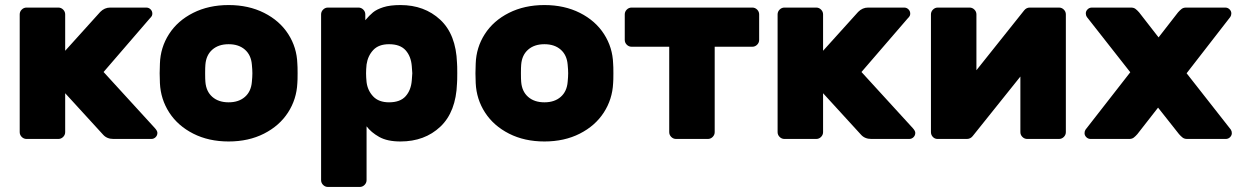

<svg xmlns="http://www.w3.org/2000/svg" viewBox="-20 -550 4913 760"><path d="M377 -503Q394 -520 416 -520H559Q569 -520 576 -513Q583 -506 583 -496Q583 -491 581 -487Q579 -483 572 -476L390 -265L593 -43Q603 -32 603 -24Q603 -14 596 -7Q589 0 579 0H429Q403 0 388 -17L238 -181V-27Q238 -16 230 -8Q222 0 211 0H85Q74 0 66 -8Q58 -16 58 -27V-493Q58 -504 66 -512Q74 -520 85 -520H211Q222 -520 230 -512Q238 -504 238 -493V-349Z M885 10Q806 10 745 -21Q684 -52 650 -104.5Q616 -157 613 -221L612 -260L613 -298Q615 -362 649 -415Q683 -468 744.5 -499Q806 -530 885 -530Q964 -530 1025.5 -499Q1087 -468 1121 -415Q1155 -362 1157 -298Q1158 -288 1158 -260Q1158 -231 1157 -221Q1154 -157 1120 -104.5Q1086 -52 1025 -21Q964 10 885 10ZM977 -226Q979 -246 979 -260Q979 -274 977 -294Q974 -332 949.5 -353.5Q925 -375 885 -375Q845 -375 820.5 -353.5Q796 -332 793 -294Q792 -284 792 -260Q792 -236 793 -226Q796 -188 820.5 -166.5Q845 -145 885 -145Q925 -145 949.5 -166.5Q974 -188 977 -226Z M1431 163Q1431 174 1423 182Q1415 190 1404 190H1278Q1267 190 1259 182Q1251 174 1251 163V-493Q1251 -504 1259 -512Q1267 -520 1278 -520H1399Q1410 -520 1418 -512Q1426 -504 1426 -493V-470Q1442 -489 1456.5 -501Q1471 -513 1497.5 -521.5Q1524 -530 1565 -530Q1660 -530 1722.5 -472Q1785 -414 1789 -301Q1790 -291 1790 -261Q1790 -230 1789 -220Q1785 -107 1723 -48.5Q1661 10 1565 10Q1513 10 1481 -8Q1449 -26 1431 -50ZM1520 -375Q1479 -375 1457.5 -352Q1436 -329 1431 -295Q1429 -275 1429 -260Q1429 -245 1431 -225Q1435 -192 1457 -168.5Q1479 -145 1520 -145Q1564 -145 1585.5 -169Q1607 -193 1610 -232Q1612 -252 1612 -260Q1612 -268 1610 -288Q1607 -327 1585.5 -351Q1564 -375 1520 -375Z M2135 10Q2056 10 1995 -21Q1934 -52 1900 -104.5Q1866 -157 1863 -221L1862 -260L1863 -298Q1865 -362 1899 -415Q1933 -468 1994.5 -499Q2056 -530 2135 -530Q2214 -530 2275.5 -499Q2337 -468 2371 -415Q2405 -362 2407 -298Q2408 -288 2408 -260Q2408 -231 2407 -221Q2404 -157 2370 -104.5Q2336 -52 2275 -21Q2214 10 2135 10ZM2227 -226Q2229 -246 2229 -260Q2229 -274 2227 -294Q2224 -332 2199.5 -353.5Q2175 -375 2135 -375Q2095 -375 2070.5 -353.5Q2046 -332 2043 -294Q2042 -284 2042 -260Q2042 -236 2043 -226Q2046 -188 2070.5 -166.5Q2095 -145 2135 -145Q2175 -145 2199.5 -166.5Q2224 -188 2227 -226Z M2985 -493V-392Q2985 -381 2977 -373Q2969 -365 2958 -365H2809V-27Q2809 -16 2801 -8Q2793 0 2782 0H2656Q2645 0 2637 -8Q2629 -16 2629 -27V-365H2480Q2469 -365 2461 -373Q2453 -381 2453 -392V-493Q2453 -504 2461 -512Q2469 -520 2480 -520H2958Q2969 -520 2977 -512Q2985 -504 2985 -493Z M3377 -503Q3394 -520 3416 -520H3559Q3569 -520 3576 -513Q3583 -506 3583 -496Q3583 -491 3581 -487Q3579 -483 3572 -476L3390 -265L3593 -43Q3603 -32 3603 -24Q3603 -14 3596 -7Q3589 0 3579 0H3429Q3403 0 3388 -17L3238 -181V-27Q3238 -16 3230 -8Q3222 0 3211 0H3085Q3074 0 3066 -8Q3058 -16 3058 -27V-493Q3058 -504 3066 -512Q3074 -520 3085 -520H3211Q3222 -520 3230 -512Q3238 -504 3238 -493V-349Z M4019 -27V-247L3830 -11Q3821 0 3807 0H3691Q3680 0 3672.5 -8Q3665 -16 3665 -27V-493Q3665 -504 3673 -512Q3681 -520 3692 -520H3818Q3829 -520 3837 -512Q3845 -504 3845 -493V-272L4034 -509Q4043 -520 4056 -520H4172Q4183 -520 4191 -512Q4199 -504 4199 -493V-27Q4199 -16 4191 -8Q4183 0 4172 0H4046Q4035 0 4027 -8Q4019 -16 4019 -27Z M4852 -37Q4856 -31 4856 -23Q4856 -14 4849 -7Q4842 0 4832 0H4679Q4668 0 4661 -5.5Q4654 -11 4647 -19L4564 -124L4482 -19Q4475 -11 4468 -5.5Q4461 0 4450 0H4297Q4287 0 4280 -7Q4273 -14 4273 -23Q4273 -31 4277 -37L4454 -264L4282 -483Q4278 -489 4278 -497Q4278 -506 4285 -513Q4292 -520 4302 -520H4457Q4468 -520 4475 -514.5Q4482 -509 4489 -501L4566 -402L4643 -501Q4650 -509 4657 -514.5Q4664 -520 4675 -520H4830Q4840 -520 4847 -513Q4854 -506 4854 -497Q4854 -489 4850 -483L4677 -260Z"/></svg>

Font: Rubik
Style: Regular
Weight: 700
Designer: Hubert & Fischer
Foundry: Hubert & Fischer
Version: Version 1.100